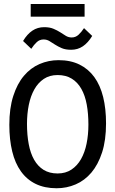

<svg xmlns="http://www.w3.org/2000/svg" viewBox="-20 -955 590 983"><path d="M522.9 -323.2C522.9 -373.4 518 -418.5 508.1 -458.5C498.1 -498.5 483.1 -532.5 462.9 -560.3C442.7 -588.1 417.4 -609.5 387 -624.5C356.5 -639.5 320.8 -647 279.8 -647C245.6 -647 213.2 -640.4 182.6 -627.2C152 -614 125.2 -593.8 102.3 -566.7C79.3 -539.5 61.2 -505 47.9 -463.4C34.5 -421.7 27.8 -372.6 27.8 -315.9C27.8 -265.5 32.7 -220.1 42.5 -179.9C52.2 -139.7 67.1 -105.6 87.2 -77.6C107.2 -49.6 132.4 -28.2 162.8 -13.4C193.3 1.4 229 8.8 270 8.8C304.2 8.8 336.7 2.2 367.4 -11C398.2 -24.2 425 -44.4 448 -71.5C470.9 -98.7 489.2 -133.1 502.7 -174.8C516.2 -216.5 522.9 -266 522.9 -323.2ZM432.6 -316.9C432.6 -282.4 429.5 -250 423.3 -219.7C417.2 -189.5 407.6 -163 394.8 -140.4C381.9 -117.8 365.6 -99.9 345.7 -86.7C325.8 -73.5 302.2 -66.9 274.9 -66.9C246.9 -66.9 223 -73.1 203.1 -85.4C183.3 -97.8 167.1 -115.2 154.5 -137.5C142 -159.7 132.8 -186.4 127 -217.5C121.1 -248.6 118.2 -283 118.2 -320.8C118.2 -355 121.3 -387.3 127.4 -417.7C133.6 -448.2 143.1 -474.7 155.8 -497.3C168.5 -519.9 184.7 -537.8 204.3 -551C224 -564.2 247.6 -570.8 274.9 -570.8C303.2 -570.8 327.4 -564.6 347.4 -552.2C367.4 -539.9 383.8 -522.5 396.5 -500C409.2 -477.5 418.4 -450.8 424.1 -419.7C429.8 -388.6 432.6 -354.3 432.6 -316.9ZM98.1 -745.1 140.1 -705.1C149.3 -719.1 158.7 -730.6 168.5 -739.5C178.2 -748.5 189.8 -752.9 203.1 -752.9C214.2 -752.9 224.2 -750.2 233.2 -744.6C242.1 -739.1 251.6 -733.1 261.7 -726.6C271.8 -720.1 283.3 -714 296.1 -708.5C309 -703 325 -700.2 344.2 -700.2C366.7 -700.2 386.7 -706.1 404.3 -718C421.9 -729.9 437.8 -747.6 452.1 -771L410.2 -811C401 -797 391.5 -785.6 381.6 -776.6C371.7 -767.7 360.2 -763.2 347.2 -763.2C336.1 -763.2 326.1 -766 317.1 -771.5C308.2 -777 298.7 -783 288.6 -789.6C278.5 -796.1 266.9 -802.1 253.9 -807.6C240.9 -813.2 224.9 -815.9 206.1 -815.9C183.6 -815.9 163.5 -810 145.8 -798.1C128 -786.2 112.1 -768.6 98.1 -745.1ZM413.1 -869.6V-934.6H137.2V-869.6ZM0 -638.2Z"/></svg>

Font: CodeNewRoman Nerd Font Mono
Style: Regular
Weight: 400
Monospace: yes
Designer: Sam Radian
Foundry: Code New Roman
Version: Version 2.00 November 29, 2014;Nerd Fonts 3.2.1